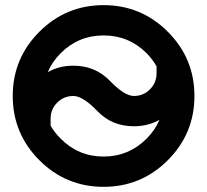

<svg xmlns="http://www.w3.org/2000/svg" viewBox="-20 -723 802 743"><path d="M175.8 -236.8Q191.4 -209.5 215.3 -186Q283.7 -117.2 380.9 -117.2Q478 -117.2 546.9 -186Q580.1 -219.2 597.2 -259.3Q552.7 -234.4 498 -234.4Q413.1 -234.4 356.9 -293Q300.8 -351.6 263.7 -351.6Q227.5 -351.6 201.7 -326.2Q175.8 -300.8 175.8 -263.7ZM585.9 -466.3Q570.3 -493.7 546.9 -517.6Q478 -585.9 380.9 -585.9Q283.7 -585.9 215.3 -517.6Q181.6 -483.9 164.6 -443.8Q209 -468.8 263.7 -468.8Q348.6 -468.8 405.3 -410.2Q461.9 -351.6 498 -351.6Q535.2 -351.6 560.5 -377.4Q585.9 -403.3 585.9 -439.5ZM380.9 0Q235.4 0 132.3 -103Q29.3 -206.1 29.3 -351.6Q29.3 -497.1 132.3 -600.1Q235.4 -703.1 380.9 -703.1Q526.4 -703.1 629.4 -600.1Q732.4 -497.1 732.4 -351.6Q732.4 -206.1 629.4 -103Q526.4 0 380.9 0Z"/></svg>

Font: Gerhaus
Style: Regular
Weight: 400
Designer: GGBotNet
Foundry: GGBotNet
Version: 1.01